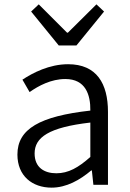

<svg xmlns="http://www.w3.org/2000/svg" viewBox="-20 -849 599 882"><path d="M217 13C285 13 347 -22 399 -66H402L409 0H476V-335C476 -465 424 -554 293 -554C206 -554 130 -514 83 -483L116 -426C157 -455 215 -486 280 -486C373 -486 396 -414 395 -341C163 -315 60 -257 60 -139C60 -41 128 13 217 13ZM239 -53C184 -53 139 -79 139 -144C139 -218 204 -264 395 -286V-128C340 -79 294 -53 239 -53ZM250 -640H331L458 -796L423 -829L292 -699H288L158 -829L123 -796Z"/></svg>

Font: Genne Gothic Normal
Style: Regular
Weight: 350
Designer: Ryoko NISHIZUKA (kana & ideographs); Paul D. Hunt (Latin, Greek & Cyrillic); Wenlong ZHANG (bopomofo); Sandoll Communica
Foundry: Adobe Systems Incorporated
Version: Version 1.004;PS 1.004;hotconv 16.6.51;makeotf.lib2.5.65220